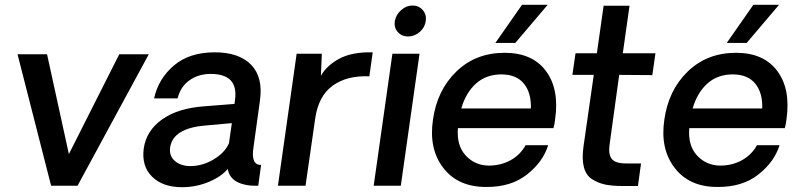

<svg xmlns="http://www.w3.org/2000/svg" viewBox="-20 -774 3344 800"><path d="M600 -548 303 0H193L53 -548H176L267 -132L477 -548Z M738 6Q658 6 613.5 -38Q569 -82 579 -156Q590 -230 655.5 -276.5Q721 -323 830 -331L957 -341L959 -356Q975 -466 858 -466Q807 -466 769.5 -439.5Q732 -413 720 -364H622Q640 -446 704.5 -501Q769 -556 875 -556Q976 -556 1026.5 -504Q1077 -452 1063 -354L1036 -159Q1025 -85 1068 -87L1056 0Q1034 0 1022 -1Q939 -10 929 -70Q901 -37 848.5 -15.5Q796 6 738 6ZM773 -82Q824 -82 870.5 -110Q917 -138 934 -177L946 -261L836 -251Q701 -240 689 -160Q684 -124 709 -103Q734 -82 773 -82Z M1533 -556 1519 -456Q1425 -460 1365.5 -416.5Q1306 -373 1293 -278L1253 0H1138L1216 -550H1321L1317 -458Q1341 -501 1394 -529.5Q1447 -558 1533 -556Z M1680 -622Q1654 -622 1637.5 -640.5Q1621 -659 1625 -686Q1630 -713 1651.5 -732Q1673 -751 1699 -751Q1725 -751 1741.5 -732Q1758 -713 1754 -686Q1750 -659 1728.5 -640.5Q1707 -622 1680 -622ZM1615 -550H1728L1650 0H1537Z M2262 -754 2127 -595H2044L2155 -754ZM2083 -554Q2198 -554 2254.5 -478.5Q2311 -403 2293 -277Q2291 -257 2286 -240H1888Q1882 -168 1920 -126.5Q1958 -85 2016 -84Q2067 -84 2107.5 -106.5Q2148 -129 2170 -169H2264Q2243 -100 2176 -47Q2109 6 2005 5Q1888 5 1827 -74.5Q1766 -154 1784 -275Q1801 -398 1881.5 -476Q1962 -554 2083 -554ZM2192 -322Q2194 -388 2162.5 -426Q2131 -464 2069 -464Q2006 -464 1963.5 -426Q1921 -388 1902 -322Z M2574 1Q2531 1 2502 -5Q2473 -11 2447.5 -27Q2422 -43 2413 -77Q2404 -111 2411 -162L2454 -462H2365L2378 -552H2467L2495 -750H2603L2575 -552H2711L2698 -461L2560 -462L2520 -172Q2514 -131 2529 -112Q2544 -93 2588 -93H2651L2638 1Z M3226 -754 3091 -595H3008L3119 -754ZM3047 -554Q3162 -554 3218.5 -478.5Q3275 -403 3257 -277Q3255 -257 3250 -240H2852Q2846 -168 2884 -126.5Q2922 -85 2980 -84Q3031 -84 3071.5 -106.5Q3112 -129 3134 -169H3228Q3207 -100 3140 -47Q3073 6 2969 5Q2852 5 2791 -74.5Q2730 -154 2748 -275Q2765 -398 2845.5 -476Q2926 -554 3047 -554ZM3156 -322Q3158 -388 3126.5 -426Q3095 -464 3033 -464Q2970 -464 2927.5 -426Q2885 -388 2866 -322Z"/></svg>

Font: Oakes Grotesk Medium
Style: Italic
Weight: 500
Italic angle: -8°
Designer: Samuel Oakes
Foundry: Samuel Oakes
Version: Version 1.000;PS 001.000;hotconv 1.0.88;makeotf.lib2.5.64775